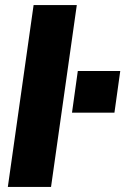

<svg xmlns="http://www.w3.org/2000/svg" viewBox="-20 -740 496 760"><path d="M284 -720 182 0H11L113 -720ZM433 -294H265L288 -459H456Z"/></svg>

Font: Chivo ExtraBold Italic
Style: Regular
Weight: 800
Italic angle: -8.05°
Designer: Hector Gatti
Foundry: Omnibus-Type
Version: Version 1.007